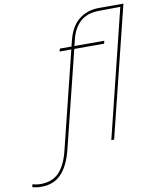

<svg xmlns="http://www.w3.org/2000/svg" viewBox="-318 -922 990 1219"><g transform="rotate(-10 177.0 -312.5)"><path d="M563 -839.8 355 0H336.9L540 -823.2Q518.1 -823.2 461.2 -822.5Q404.3 -821.8 402.8 -821.8Q256.8 -821.8 219.2 -667L210.9 -632.8L208 -628.9H402.8L397.9 -610.8H203.1L205.1 -607.9L54.2 0H36.1L186 -607.9L188 -610.8H110.8L116.2 -628.9H192.9L191.9 -632.8L201.2 -668.9Q221.2 -751.5 274.2 -795.7Q327.1 -839.8 405.8 -839.8ZM188 -610.8H203.1L205.1 -607.9L51.8 11.2Q26.4 112.8 -22.5 163.8Q-71.3 214.8 -150.9 214.8Q-183.1 214.8 -209 207L-205.1 189Q-179.2 196.8 -152.8 196.8Q-77.6 196.8 -33.9 151.4Q9.8 106 32.2 14.2L186 -607.9Z"/></g></svg>

Font: Sinkin Sans 100 Thin Italic
Style: Regular
Weight: 100
Italic angle: -112°
Designer: Keith Bates
Foundry: K-Type
Version: Sinkin Sans (version 1.0)  by Keith Bates   •   © 2014   www